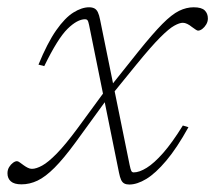

<svg xmlns="http://www.w3.org/2000/svg" viewBox="-51 -484 576 514"><path d="M246.5 -228 233.5 -216 151 -102.5Q119.5 -59.5 95 -35Q70.5 -10.5 49.5 -0.5Q28.5 9.5 6.5 9.5Q-13 9.5 -22 1.5Q-31 -6.5 -31 -20Q-31 -29.5 -26.5 -36.8Q-22 -44 -16.2 -48.2Q-10.5 -52.5 -5.5 -52.5Q-2.5 -52.5 2.2 -49Q7 -45.5 12.5 -41.5Q18 -37.5 23.5 -34.8Q29 -32 34.5 -32Q46 -32 62 -40.8Q78 -49.5 101.2 -73.2Q124.5 -97 157 -141L231 -242L246 -254L319 -345.5Q358 -394 383.5 -419.8Q409 -445.5 428.5 -455Q448 -464.5 467.5 -464.5Q488.5 -464.5 497 -456.2Q505.5 -448 505.5 -434.5Q505.5 -426 501 -418.5Q496.5 -411 490.5 -406.5Q484.5 -402 479 -402Q477 -402 472.8 -404.8Q468.5 -407.5 462.5 -412Q456.5 -417 450.2 -420Q444 -423 438.5 -423Q429.5 -423 415.5 -415.2Q401.5 -407.5 377.8 -383.8Q354 -360 314 -311ZM453.5 -143.5Q422.5 -87.5 394 -53.8Q365.5 -20 340.8 -5Q316 10 295 10Q287 10 281.8 7.2Q276.5 4.5 273.2 -2.5Q270 -9.5 267.5 -22L187.5 -417Q185.5 -427 183.2 -429.8Q181 -432.5 177 -432.5Q156 -432.5 129.8 -406.8Q103.5 -381 67.5 -307L52 -311Q76 -369.5 99.5 -403Q123 -436.5 145.5 -450.5Q168 -464.5 187.5 -464.5Q196 -464.5 201.8 -461.5Q207.5 -458.5 211 -451.2Q214.5 -444 217 -431L296 -42.5Q298.5 -30.5 300.5 -26.5Q302.5 -22.5 307 -22.5Q322 -22.5 341.8 -34.8Q361.5 -47 385.8 -74.5Q410 -102 438.5 -148Z"/></svg>

Font: Newsreader ExtraLight
Style: Italic
Weight: 250
Italic angle: -17°
Designer: Hugues Gentile
Foundry: Production Type
Version: Version 1.003